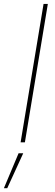

<svg xmlns="http://www.w3.org/2000/svg" viewBox="-60 -748 289 1009"><path d="M191.4 -727.5 70.8 0H48.3L168.9 -727.5ZM-39.6 241.2 37.6 57.6H62L-22 241.2Z"/></svg>

Font: Inter 16pt Thin
Style: Italic
Weight: 250
Italic angle: -9.3988°
Version: Version 4.001;git-66647c0bb